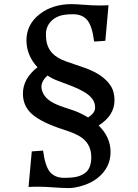

<svg xmlns="http://www.w3.org/2000/svg" viewBox="-20 -850 685 953"><path d="M121.6 78.1 137.7 -98.6 193.8 -102.5Q203.6 -26.4 227.5 2.9Q252 32.7 298.8 32.7Q345.7 32.7 370.4 24.7Q395 16.6 409.2 2.9Q433.1 -21.5 433.1 -69.8Q433.1 -142.6 369.1 -177.2Q349.6 -188 323.2 -197.3L268.6 -215.8Q167.5 -251.5 127.9 -294.4Q93.8 -331.5 93.8 -385.3Q93.8 -460 166 -516.1Q111.3 -575.2 111.3 -650.4Q111.3 -728 176.3 -779.3Q240.7 -829.6 335.4 -829.6Q348.1 -829.6 362.3 -828.6L391.1 -826.7Q440.4 -822.8 470.7 -822.8Q501 -822.8 518.6 -824.2L502.9 -647.5L447.3 -643.6Q437.5 -720.2 414.1 -749Q390.1 -779.3 342.5 -779.3Q294.9 -779.3 270.5 -769Q246.1 -758.8 232.4 -743.2Q208 -716.8 208 -681.4Q208 -646 216.1 -624.5Q224.1 -603 238.3 -587.4Q263.2 -560.1 311.5 -543.9L402.3 -512.7Q492.7 -480 528.3 -425.8Q548.3 -396 548.3 -352.1Q548.3 -276.9 469.7 -227.1Q528.8 -168.9 528.8 -95.7Q528.8 -18.1 464.8 33.2Q434.6 57.1 393.6 70.3Q352.5 83.5 321.3 83.5Q290 83.5 245.6 80.1Q201.2 76.7 170.2 76.7Q139.2 76.7 121.6 78.1ZM417 -267.1Q452.1 -289.1 452.1 -315.4Q452.1 -341.8 437.3 -360.4Q422.4 -378.9 397.5 -393.8Q372.6 -408.7 339.8 -421.4L270.5 -447.8Q241.7 -458 215.8 -475.1Q179.2 -441.9 187 -407.2Q196.8 -358.9 260.7 -331.5Q278.8 -323.7 297.9 -317.4L336.4 -304.7Q377 -291.5 417 -267.1Z"/></svg>

Font: HeadlandOne
Style: Regular
Weight: 400
Designer: Gary Lonergan
Foundry: Sorkin Type Co.
Version: Version 1.002